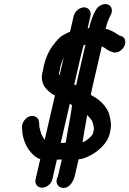

<svg xmlns="http://www.w3.org/2000/svg" viewBox="-20 -775 633 940"><path d="M391.6 -739C369.7 -739 346.1 -719.6 341.1 -698L323.1 -620C312.3 -616 306 -611.4 293.9 -606C270.3 -593.1 262.2 -580.9 244.1 -559C219.8 -529.4 203.8 -492.8 193.4 -448C192.9 -442.7 192 -437.7 191 -433L187 -416C181.4 -391.6 187.6 -369 195.7 -354C205 -338.6 230.2 -314.8 249.1 -308L199 -91C191.6 -98.9 185.2 -111.8 181.2 -122L172.6 -154C172.2 -174.3 172.2 -191.9 157.5 -201.5C124.6 -222.9 82.8 -182.8 87.9 -147L89.3 -127C94.5 -88 109.1 -53 132.5 -28C143.7 -14.8 159 -0.8 177.1 4L154.2 103C149 125.5 163.3 144 185.8 144C208.2 144 231 125.5 236.2 103L258.4 7C261.1 7 263.8 6.7 266.6 6H282.6L265.3 81C264.2 85.8 261 93.7 259.1 99C251 122 265 141.5 284.1 144.5C319.1 150 339.5 114.8 347.3 81L364.8 5C367.7 4.3 370.1 4 372.1 4C380.9 3.3 392 0 405.4 -6C452.5 -26 511.1 -71.2 519.7 -133C527.2 -165.6 521.3 -184.3 516.8 -207C510.1 -242.9 477.1 -278.6 447.6 -297L435.2 -304C432.2 -305.3 429 -307.3 425.6 -310C425.7 -310.7 425.5 -311 424.8 -311C426.6 -319 428.4 -328 430 -338L478.5 -548C484.1 -545.5 494.7 -539.7 498.7 -536C508.4 -528.1 518.5 -524.7 530 -520C564.5 -508.4 600.2 -546.3 592.1 -578.5C588.6 -592.3 580 -597.4 564.8 -601C552.3 -608 536.7 -620.2 523.3 -625C516.6 -628.3 507.8 -633 497.1 -633C503.7 -661.6 510.9 -681.6 521.8 -701C535.3 -725.8 524.4 -747.4 507.8 -753C484.9 -760.7 459.5 -744.8 449.8 -727C434.5 -699.7 424.7 -674.6 416.1 -637H409.1L423.1 -698C428.1 -719.6 413.6 -739 391.6 -739ZM321.9 -268C325.9 -265.7 329.6 -262.2 332.8 -259C325 -199.5 311 -135 301.5 -76H298.5C291.9 -76 284.8 -75.7 277.3 -75ZM404.2 -196C404.7 -198 405.6 -203.3 406.9 -212C416.6 -201.3 430.5 -187.8 434.2 -174L438 -156C439.8 -152 439.7 -147.4 439.8 -142L437 -130C437.2 -128 436.7 -125.7 435.4 -123C432.5 -110.5 412.3 -94.2 403.4 -88.5C398.8 -85.6 390.6 -79 384.2 -79C390 -116.6 396.6 -155.6 404.2 -196ZM390.1 -555H398.1L352.4 -357C349.5 -359 346.6 -360.7 343.6 -362L377.5 -509C381.1 -524.5 386.7 -540.1 390.1 -555ZM293.2 -499 271.7 -406C270.1 -409.1 268.3 -412.7 269 -416L273 -433C274.3 -439 275.5 -445.3 276.3 -452C277.1 -455.3 278.1 -458.3 279.4 -461C282.1 -472.5 290.3 -486.6 293.2 -499Z"/></svg>

Font: HoneyBee
Style: BdIt
Weight: 700
Foundry: Cannot Into Space Fonts
Version: Version 0.89